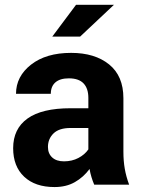

<svg xmlns="http://www.w3.org/2000/svg" viewBox="-20 -754 577 784"><path d="M364.7 0Q358.4 -14.6 353.5 -30.8Q348.6 -46.9 345.7 -64Q320.8 -30.3 285.6 -10.3Q250.5 9.8 202.6 9.8Q123.5 9.8 78.6 -32.5Q33.7 -74.7 33.7 -148.9Q33.7 -228 92.3 -270Q150.9 -312 268.1 -312H340.8V-354Q340.8 -393.1 321 -413.6Q301.3 -434.1 261.2 -434.1Q225.1 -434.1 206.3 -417.7Q187.5 -401.4 187.5 -371.1H45.4Q45.4 -441.9 106.7 -490Q168 -538.1 270.5 -538.1Q367.2 -538.1 425.5 -491Q483.9 -443.8 483.9 -353V-134.8Q483.9 -96.7 489.5 -64.7Q495.1 -32.7 507.3 0ZM241.2 -95.2Q273.9 -95.2 300 -108.9Q326.2 -122.6 340.8 -144V-231.4H268.1Q221.2 -231.4 198.5 -209.2Q175.8 -187 175.8 -153.8Q175.8 -127 193.1 -111.1Q210.4 -95.2 241.2 -95.2ZM290.5 -734.4H445.3L307.1 -604.5H193.4Z"/></svg>

Font: Roboto Web
Style: Bold
Weight: 700
Designer: Google
Version: Version 1.200310; 2013